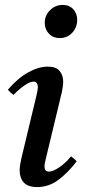

<svg xmlns="http://www.w3.org/2000/svg" viewBox="-20 -749 344 781"><path d="M269 -113Q282 -104 292 -93Q258 -48 218.5 -18Q179 12 131 12Q94 12 77 -6.5Q60 -25 60 -56Q60 -67 62 -79.5Q64 -92 67 -105L127 -355Q134 -384 134 -393Q134 -417 116 -417Q102 -417 79.5 -401.5Q57 -386 35 -363Q28 -368 22.5 -373Q17 -378 12 -384Q52 -431 94.5 -454.5Q137 -478 174 -478Q208 -478 222.5 -460.5Q237 -443 237 -417Q237 -408 235.5 -397.5Q234 -387 232 -376L168 -110Q167 -103 164 -92.5Q161 -82 161 -72Q161 -63 165 -57Q169 -51 179 -51Q196 -51 222 -69Q248 -87 269 -113ZM223 -594Q196 -594 179 -612Q162 -630 162 -656Q162 -686 183.5 -707.5Q205 -729 235 -729Q262 -729 278 -711.5Q294 -694 294 -668Q294 -638 274 -616Q254 -594 223 -594Z"/></svg>

Font: Tiro Devanagari Marathi
Style: Italic
Weight: 400
Italic angle: -11°
Designer: Devanagari: John Hudson & Fiona Ross, assisted by Paul Hanslow. Latin: John Hudson with Paul Hanslow, assisted by Kaja S
Foundry: Tiro Typeworks Ltd.
Version: Version 1.52